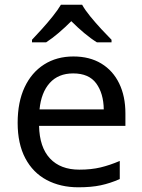

<svg xmlns="http://www.w3.org/2000/svg" viewBox="-20 -786 604 816"><path d="M292 -546Q361 -546 410.5 -516Q460 -486 486.5 -431.5Q513 -377 513 -304V-251H146Q148 -160 192.5 -112.5Q237 -65 317 -65Q368 -65 407.5 -74.5Q447 -84 489 -102V-25Q448 -7 408 1.5Q368 10 313 10Q237 10 178.5 -21Q120 -52 87.5 -113.5Q55 -175 55 -264Q55 -352 84.5 -415Q114 -478 167.5 -512Q221 -546 292 -546ZM291 -474Q228 -474 191.5 -433.5Q155 -393 148 -321H421Q420 -389 389 -431.5Q358 -474 291 -474ZM329 -766Q341 -744 363.5 -716.5Q386 -689 410.5 -662.5Q435 -636 454 -617V-606H392Q366 -622 338 -645.5Q310 -669 283 -696Q256 -669 229 -646Q202 -623 176 -606H116V-617Q135 -637 158.5 -663Q182 -689 204 -716.5Q226 -744 239 -766Z"/></svg>

Font: Noto Sans Khudawadi
Style: Regular
Weight: 400
Designer: Monotype Design Team
Foundry: Monotype Imaging Inc.
Version: Version 2.003; ttfautohint (v1.8.4.7-5d5b)